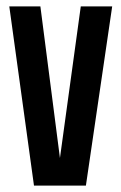

<svg xmlns="http://www.w3.org/2000/svg" viewBox="-20 -579 378 599"><path d="M9 -559 86 0H248L330 -559H232L167 -86L106 -559Z"/></svg>

Font: Modon Arabic
Style: Bold
Weight: 700
Designer: Ahmedzaza
Foundry: Ahmedzaza
Version: Version 2.010